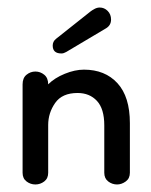

<svg xmlns="http://www.w3.org/2000/svg" viewBox="-20 -480 400 510"><path d="M291 10Q278 10 267.5 2Q257 -6 257 -21V-147Q257 -191 237.5 -212Q218 -233 186 -233Q145 -233 126.5 -206.5Q108 -180 108 -148V-21Q108 -6 97.5 2Q87 10 74 10Q61 10 50.5 2Q40 -6 40 -21V-256Q40 -273 50.5 -281.5Q61 -290 74 -290Q87 -290 97.5 -281.5Q108 -273 108 -256Q125 -273 152 -284Q179 -295 203 -295Q259 -295 292 -259Q325 -223 325 -153V-21Q325 -6 314 2Q303 10 291 10ZM129 -377 221 -450Q225 -453 231.5 -456.5Q238 -460 245 -460Q257 -460 266 -451Q275 -442 275 -428Q275 -413 262 -405L156 -342Q153 -341 150.5 -339.5Q148 -338 143 -338Q120 -338 120 -359Q120 -370 129 -377Z"/></svg>

Font: Dongle
Style: Regular
Weight: 400
Designer: Yanghee Ryu
Foundry: Yanghee Ryu
Version: Version 2.000